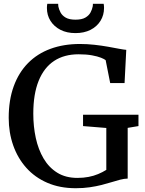

<svg xmlns="http://www.w3.org/2000/svg" viewBox="-20 -984 764 1015"><path d="M380.5 11Q296.5 11 230.5 -17.5Q164.5 -46 119 -97Q73.5 -148 49.8 -215.5Q26 -283 26 -361Q26 -455 52.5 -527.8Q79 -600.5 128.2 -650.5Q177.5 -700.5 247 -726Q316.5 -751.5 402.5 -751.5Q441.5 -751.5 479.5 -747.2Q517.5 -743 551 -737Q584.5 -731 609.5 -726.2Q634.5 -721.5 647.5 -720.5L638.5 -545H562.5L538.5 -666Q532 -671.5 514 -678.8Q496 -686 466.2 -691.5Q436.5 -697 395.5 -697Q319 -697 265.8 -661.8Q212.5 -626.5 184.2 -556.5Q156 -486.5 156 -383Q156 -315.5 169.2 -254.5Q182.5 -193.5 210.5 -146Q238.5 -98.5 282.8 -71Q327 -43.5 389.5 -43.5Q421 -43.5 448.2 -48.8Q475.5 -54 498.8 -63.8Q522 -73.5 542 -86V-307.5L419 -317.5V-377.5H712V-317.5L655 -308V-40Q636 -39.5 615 -34Q594 -28.5 569.8 -21Q545.5 -13.5 517 -6.2Q488.5 1 454.5 6Q420.5 11 380.5 11ZM379 -809Q333.5 -809 299.8 -826.2Q266 -843.5 247 -873.5Q228 -903.5 228 -942Q228 -947.5 228.5 -953.2Q229 -959 230 -964H287.5Q287.5 -961.5 287.8 -957.8Q288 -954 288.5 -949.5Q291.5 -934.5 300 -918.2Q308.5 -902 327.2 -891Q346 -880 379 -880Q412.5 -880 431.2 -891Q450 -902 458.5 -918Q467 -934 470 -949.5Q471 -954 471 -957.8Q471 -961.5 471 -964H528Q529 -959 529.5 -953.5Q530 -948 530 -942.5Q530 -904 511.2 -873.8Q492.5 -843.5 458.5 -826.2Q424.5 -809 379 -809Z"/></svg>

Font: Merriweather Medium
Style: Regular
Weight: 500
Version: Version 2.100